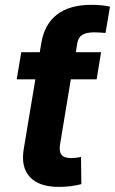

<svg xmlns="http://www.w3.org/2000/svg" viewBox="-20 -753 467 780"><path d="M219.2 6.3Q138.7 6.3 101.6 -33.7Q64.5 -73.7 76.2 -146L133.8 -491.7H277.8L224.1 -167Q219.2 -138.2 229.7 -124.5Q240.2 -110.8 269 -110.8Q277.8 -110.8 289.3 -112.1Q300.8 -113.3 309.1 -115.2L310.5 -4.9Q287.6 1 264.6 3.7Q241.7 6.3 219.2 6.3ZM47.9 -430.7 66.4 -541H390.6L372.6 -430.7ZM125 -438.5 141.6 -541 147.9 -578.6Q160.6 -654.8 211.9 -694.1Q263.2 -733.4 351.1 -733.4Q374 -733.4 393.1 -731.4Q412.1 -729.5 426.8 -726.1L408.7 -619.1Q397.9 -620.1 386.2 -620.8Q374.5 -621.6 362.8 -621.6Q331.1 -621.6 314.7 -611.6Q298.3 -601.6 293.9 -577.6L288.1 -541L271 -438.5Z"/></svg>

Font: Inter 17pt
Style: Bold Italic
Weight: 700
Italic angle: -9.3988°
Version: Version 4.001;git-66647c0bb